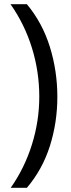

<svg xmlns="http://www.w3.org/2000/svg" viewBox="-20 -736 337 914"><path d="M253 -275Q253 -153 217.5 -41Q182 71 108 158H31Q97 64 132 -48Q167 -160 167 -276Q167 -395 132 -508Q97 -621 30 -716H108Q182 -627 217.5 -512.5Q253 -398 253 -275Z"/></svg>

Font: Noto Sans Gujarati SemiCondensed
Style: Regular
Weight: 400
Width: 4
Designer: Jelle Bosma - Monotype Design Team, Universal Thirst
Foundry: Monotype Imaging Inc.
Version: Version 2.106; ttfautohint (v1.8.4.7-5d5b)